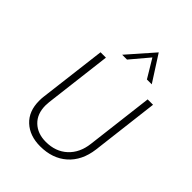

<svg xmlns="http://www.w3.org/2000/svg" viewBox="-273 -1117 1262 1262"><g transform="rotate(45 358.5 -486.0)"><path d="M169 -240Q167 -216 167 -207Q167 -129 214 -84Q261 -39 338 -39Q429 -39 487.5 -93Q546 -147 557 -240L614 -710H664L607 -237Q592 -121 519 -56.5Q446 8 332 8Q235 8 175.5 -47Q116 -102 116 -199Q116 -224 118 -237L176 -710H226ZM518 -799 441 -927 333 -799H288L447 -980L563 -799Z"/></g></svg>

Font: Josefin Sans Light
Style: Italic
Weight: 300
Italic angle: -7°
Designer: Santiago Orozco
Foundry: Typemade
Version: Version 2.000